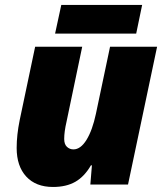

<svg xmlns="http://www.w3.org/2000/svg" viewBox="-20 -741 662 771"><path d="M237.8 -183.1Q237.8 -161.6 248.8 -151.4Q259.8 -141.1 274.9 -141.1Q303.7 -141.1 327.4 -179.4Q351.1 -217.8 365.2 -284.2L421.9 -553.2H610.8L494.1 0H342.8L349.1 -77.1H345.2Q318.8 -31.7 282.5 -11Q246.1 9.8 192.9 9.8Q124 9.8 85.4 -32Q46.9 -73.7 46.9 -147Q46.9 -198.7 59.1 -258.8L121.1 -553.2H310.1L247.1 -252Q237.8 -211.9 237.8 -183.1ZM226.1 -721.2H550.8L526.9 -606H201.2Z"/></svg>

Font: Open Sans Extrabold
Style: Italic
Weight: 800
Italic angle: -12°
Foundry: Ascender Corporation
Version: Version 1.10